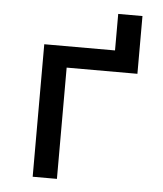

<svg xmlns="http://www.w3.org/2000/svg" viewBox="-50 -720 650 765"><g transform="rotate(5 275.0 -338.0)"><path d="M109 0V-530H392V-676H489V-445H206V0Z"/></g></svg>

Font: Lode Dark Term
Style: Bold
Weight: 700
Monospace: yes
Designer: Belleve Invis
Foundry: Belleve Invis
Version: Version 29.2.0